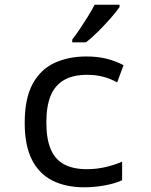

<svg xmlns="http://www.w3.org/2000/svg" viewBox="-20 -786 640 816"><path d="M338 10Q260 10 203 -18.5Q146 -47 115.5 -107.5Q85 -168 85 -264Q85 -367 118.5 -429Q152 -491 211.5 -518.5Q271 -546 347 -546Q394 -546 432.5 -536.5Q471 -527 505 -509L478 -436Q446 -453 416 -460.5Q386 -468 351 -468Q290 -468 251.5 -445.5Q213 -423 195 -378.5Q177 -334 177 -266Q177 -195 196 -151Q215 -107 253.5 -87Q292 -67 348 -67Q392 -67 431 -76.5Q470 -86 499 -99V-20Q469 -6 425 2Q381 10 338 10ZM287 -618Q302 -637 319.5 -663Q337 -689 354 -716.5Q371 -744 382 -766H488V-756Q476 -738 451 -709.5Q426 -681 397.5 -652.5Q369 -624 345 -606H287Z"/></svg>

Font: Noto Sans Mono
Style: Regular
Weight: 400
Designer: Monotype Design Team
Foundry: Monotype Imaging Inc.
Version: Version 2.014